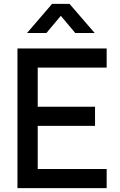

<svg xmlns="http://www.w3.org/2000/svg" viewBox="-20 -970 620 990"><path d="M219.5 -800 293.5 -888.5 368 -800H468L338.5 -950H248.5L119.5 -800ZM530 0V-98.5H174.5V-321H470V-419.5H174.5V-621.5H530V-720H70V0Z"/></svg>

Font: Manrope SemiBold
Style: Regular
Weight: 600
Designer: Mikhail Sharanda
Foundry: Mikhail Sharanda
Version: Version 4.505